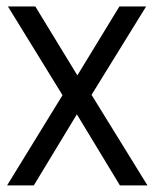

<svg xmlns="http://www.w3.org/2000/svg" viewBox="-20 -562 468 582"><path d="M1.5 0 169.5 -273.5 4 -542.5H87L214.5 -333.5L342 -542.5H423L257.5 -274.5L427 0H343.5L213 -215.5L82.5 0Z"/></svg>

Font: Encode Sans Condensed Condensed
Style: Regular
Weight: 400
Width: 3
Designer: Multiple Designers
Foundry: Impallari Type
Version: Version 3.000; ttfautohint (v1.8.3) -l 8 -r 50 -G 200 -x 14 